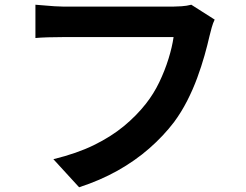

<svg xmlns="http://www.w3.org/2000/svg" viewBox="-20 -749 1040 813"><path d="M889 -666Q882 -652 876.5 -632.5Q871 -613 867 -596Q859 -560 846 -514Q833 -468 815 -419Q797 -370 772.5 -322Q748 -274 717 -232Q672 -173 612 -120.5Q552 -68 478 -26.5Q404 15 315 44L206 -75Q305 -99 377.5 -134.5Q450 -170 504 -214.5Q558 -259 598 -310Q631 -352 654.5 -401Q678 -450 693.5 -500Q709 -550 715 -592Q700 -592 665.5 -592Q631 -592 584.5 -592Q538 -592 487.5 -592Q437 -592 390 -592Q343 -592 305.5 -592Q268 -592 249 -592Q215 -592 182.5 -591Q150 -590 130 -588V-729Q146 -728 167 -726Q188 -724 211 -722.5Q234 -721 250 -721Q265 -721 295 -721Q325 -721 364 -721Q403 -721 445.5 -721Q488 -721 530 -721Q572 -721 609 -721Q646 -721 673.5 -721Q701 -721 712 -721Q727 -721 749 -722.5Q771 -724 790 -729Z"/></svg>

Font: Noto Sans KR
Style: Bold
Weight: 700
Designer: Ryoko NISHIZUKA  (kana, bopomofo & ideographs); Paul D. Hunt (Latin, Greek & Cyrillic); Sandoll Communications , Soo-you
Foundry: Adobe
Version: Version 2.004-H2;hotconv 1.0.118;makeotfexe 2.5.65603